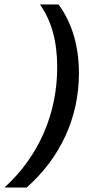

<svg xmlns="http://www.w3.org/2000/svg" viewBox="-54 -736 434 866"><path d="M210 -716H126C178 -643 204 -550 204 -433C204 -221 120 -30 -34 110H66C219 -25 302 -206 302 -405C302 -528 271 -633 210 -716Z"/></svg>

Font: Uncut Sans Medium Italic
Style: Regular
Weight: 500
Italic angle: -11°
Designer: Kasper Nordkvist
Foundry: UNCUT.wtf
Version: Version 1.304;Glyphs 3.2 (3246)